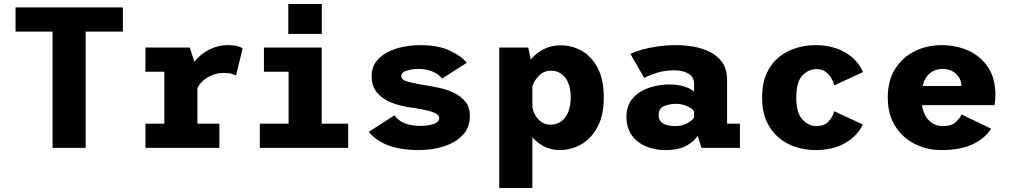

<svg xmlns="http://www.w3.org/2000/svg" viewBox="-20 -737 5034 957"><path d="M242 0V-579.5H57.5V-700H592.5V-579.5H407V0Z M705 0V-120.5H799V-379.5H705V-500H926L948.5 -429Q979 -468 1023.5 -490Q1068 -512 1111.5 -512Q1150.5 -512 1168 -505.8Q1185.5 -499.5 1189.5 -496L1156.5 -360.5Q1152.5 -363.5 1136.8 -368.5Q1121 -373.5 1093 -373.5Q1051.5 -373.5 1014.2 -350.8Q977 -328 964 -296.5V-120.5H1073.5V0Z M1417 -717H1584V-568H1417ZM1275 0V-120.5H1418.5V-379.5H1295.5V-500H1583.5V-120.5H1715.5V0Z M2070 11Q1890 11 1818.5 -80L1946.5 -162.5Q1965 -135 1998.2 -122.2Q2031.5 -109.5 2075.5 -109.5Q2113 -109.5 2141 -119Q2169 -128.5 2169 -148.5Q2169 -168 2132.8 -179.8Q2096.5 -191.5 2024.5 -201.5Q1975.5 -208.5 1931.8 -225.2Q1888 -242 1860.2 -274Q1832.5 -306 1832.5 -358.5Q1832.5 -399 1853.5 -428Q1874.5 -457 1909.8 -475.8Q1945 -494.5 1988.2 -503.2Q2031.5 -512 2076 -512Q2165.5 -512 2224 -483.8Q2282.5 -455.5 2306.5 -424L2183 -345Q2170 -365.5 2137.5 -379.5Q2105 -393.5 2066 -393.5Q2034.5 -393.5 2007.2 -385Q1980 -376.5 1980 -357.5Q1980 -339 2011.8 -330Q2043.5 -321 2097.5 -312.5Q2131 -307.5 2169.8 -299Q2208.5 -290.5 2243 -274Q2277.5 -257.5 2299.8 -230Q2322 -202.5 2322 -159Q2322 -100 2285.2 -62.5Q2248.5 -25 2190.8 -7Q2133 11 2070 11Z M2468.5 200V-500H2613L2625.5 -440.5Q2650.5 -470.5 2688 -490.8Q2725.5 -511 2775 -511Q2832 -511 2880.8 -483Q2929.5 -455 2959.5 -397.5Q2989.5 -340 2989.5 -251Q2989.5 -162 2958.2 -104Q2927 -46 2877 -17.5Q2827 11 2770 11Q2726.5 11 2692.2 -7Q2658 -25 2633.5 -52.5V200ZM2726.5 -384.5Q2692 -384.5 2668.2 -361.5Q2644.5 -338.5 2633.5 -308V-203.5Q2639.5 -167 2664.2 -141.2Q2689 -115.5 2723.5 -115.5Q2769 -115.5 2796.8 -151.5Q2824.5 -187.5 2824.5 -251Q2824.5 -314.5 2797.8 -349.5Q2771 -384.5 2726.5 -384.5Z M3297 11Q3242.5 11 3198.2 -8Q3154 -27 3128.2 -64.2Q3102.5 -101.5 3102.5 -156.5Q3102.5 -200 3121.8 -230.5Q3141 -261 3172.5 -279.8Q3204 -298.5 3241.8 -307.2Q3279.5 -316 3316 -316Q3363.5 -316 3396 -304Q3428.5 -292 3439.5 -280V-320.5Q3439.5 -353 3411.5 -369.8Q3383.5 -386.5 3341.5 -386.5Q3292.5 -386.5 3253 -373.8Q3213.5 -361 3191 -348.5L3122.5 -468Q3141.5 -478.5 3177 -488.8Q3212.5 -499 3257.2 -505.5Q3302 -512 3350 -512Q3393.5 -512 3438.2 -504.2Q3483 -496.5 3520.5 -477.2Q3558 -458 3581 -424.5Q3604 -391 3604 -339.5V-120.5H3668V0H3476.5L3457 -61.5Q3446 -37 3405.5 -13Q3365 11 3297 11ZM3346 -108.5Q3380.5 -108.5 3406.5 -123.2Q3432.5 -138 3439.5 -151.5V-182.5Q3432 -195.5 3405.5 -207.5Q3379 -219.5 3348.5 -219.5Q3317 -219.5 3290 -208.2Q3263 -197 3263 -165Q3263 -132.5 3287 -120.5Q3311 -108.5 3346 -108.5Z M4045 11Q3995.5 11 3948 -3.8Q3900.5 -18.5 3862.2 -50.2Q3824 -82 3801.2 -131.8Q3778.5 -181.5 3778.5 -251Q3778.5 -321.5 3801.2 -371.2Q3824 -421 3862.2 -452Q3900.5 -483 3948 -497.5Q3995.5 -512 4045 -512Q4129 -512 4191.8 -476.2Q4254.5 -440.5 4281.5 -377.5L4138 -311.5Q4133.5 -329.5 4123 -348Q4112.5 -366.5 4094.5 -379.5Q4076.5 -392.5 4049.5 -392.5Q4010 -392.5 3979.5 -360.8Q3949 -329 3949 -251Q3949 -174.5 3979.5 -141.5Q4010 -108.5 4049.5 -108.5Q4090 -108.5 4110.8 -132.5Q4131.5 -156.5 4138 -182.5L4281 -116.5Q4252.5 -58 4191.5 -23.5Q4130.5 11 4045 11Z M4671.5 11Q4601.5 11 4540.8 -19Q4480 -49 4442.5 -107.5Q4405 -166 4405 -251Q4405 -336 4442 -394Q4479 -452 4539.8 -482Q4600.5 -512 4673 -512Q4745.5 -512 4806.5 -484.8Q4867.5 -457.5 4904.5 -402.2Q4941.5 -347 4941.5 -262.5Q4941.5 -250.5 4940.2 -236.8Q4939 -223 4936.5 -213H4575.5Q4583.5 -163 4611.2 -135.8Q4639 -108.5 4681.5 -108.5Q4723.5 -108.5 4744.8 -129.2Q4766 -150 4773 -166.5L4920 -95.5Q4889.5 -47 4828.2 -18Q4767 11 4671.5 11ZM4676.5 -393.5Q4643 -393.5 4616.2 -373Q4589.5 -352.5 4578.5 -308.5H4771.5V-312Q4771.5 -343.5 4745.5 -368.5Q4719.5 -393.5 4676.5 -393.5Z"/></svg>

Font: Trispace
Style: Bold
Weight: 700
Designer: Tyler Finck
Foundry: Etcetera Type Company
Version: Version 1.210; ttfautohint (v1.8.3)